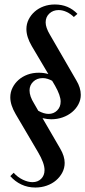

<svg xmlns="http://www.w3.org/2000/svg" viewBox="-20 -728 381 858"><path d="M26 -293Q26 -316 36 -336Q46 -356 63 -371Q80 -386 103 -394.5Q126 -403 153 -403Q177 -403 196 -397L122 -522Q98 -563 98 -598Q98 -621 108 -641Q118 -661 135 -676Q152 -691 175 -699.5Q198 -708 225 -708Q286 -708 326 -666L310 -652Q296 -666 278 -674.5Q260 -683 242 -683Q217 -683 200.5 -667.5Q184 -652 184 -628Q184 -605 203 -573L321 -369Q341 -336 341 -304Q341 -282 330.5 -262Q320 -242 302 -227Q284 -212 260 -203.5Q236 -195 209 -195Q192 -195 170 -200L249 -64Q269 -30 269 0Q269 23 258.5 43Q248 63 230.5 78Q213 93 189 101.5Q165 110 138 110Q104 110 75.5 96.5Q47 83 26 59L41 44Q59 64 82 75Q105 86 125 86Q149 86 164 71Q179 56 179 32Q179 1 150 -48L50 -218Q26 -259 26 -293ZM112 -324Q112 -298 132 -266L151 -233Q176 -219 197 -219Q220 -219 235.5 -234.5Q251 -250 251 -274Q251 -301 226 -345L213 -367Q204 -372 193 -375.5Q182 -379 171 -379Q145 -379 128.5 -363Q112 -347 112 -324Z"/></svg>

Font: Moniqa Narrow Heading
Style: Bold
Weight: 700
Width: 4
Designer: Rajesh Rajput
Foundry: Rajesh Rajput
Version: Version 1.000